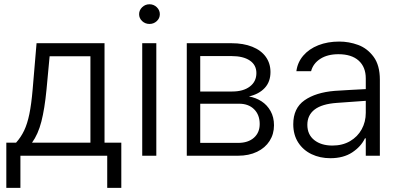

<svg xmlns="http://www.w3.org/2000/svg" viewBox="-20 -734 1883 905"><path d="M9.8 -61.5H55.7Q78.6 -86.9 93.8 -118.7Q108.9 -150.4 118.4 -196.5Q127.9 -242.7 133.8 -311.5L152.3 -530.3H472.7V-61.5H551.8V151.4H485.4V0H76.2V151.4H9.8ZM406.2 -61.5V-468.8H213.9L199.2 -311.5Q190.4 -220.7 175 -160.9Q159.7 -101.1 130.9 -61.5Z M650.4 -530.3H716.8V0H650.4ZM635.7 -667Q635.7 -686 650.1 -700Q664.6 -713.9 684.6 -713.9Q704.6 -713.9 719 -700Q733.4 -686 733.4 -667Q733.4 -647.9 719 -634.5Q704.6 -621.1 684.6 -621.1Q664.6 -621.1 650.1 -634.5Q635.7 -647.9 635.7 -667Z M860.4 -530.3H1071.3Q1127.4 -530.3 1168.9 -513.7Q1210.4 -497.1 1232.7 -466.3Q1254.9 -435.5 1254.9 -394.5Q1254.9 -348.6 1228 -319.6Q1201.2 -290.5 1153.3 -279.3Q1185.5 -273.9 1212.4 -256.6Q1239.3 -239.3 1255.4 -210.4Q1271.5 -181.6 1271.5 -143.6Q1271.5 -102.1 1250.7 -69.6Q1230 -37.1 1191.7 -18.6Q1153.3 0 1102.5 0H860.4ZM1204.1 -149.4Q1204.1 -192.9 1177.7 -219Q1151.4 -245.1 1107.4 -245.1H923.8V-60.5H1102.5Q1149.4 -60.5 1176.8 -84.7Q1204.1 -108.9 1204.1 -149.4ZM1188.5 -389.6Q1188.5 -427.7 1157.5 -448.7Q1126.5 -469.7 1071.3 -469.7H923.8V-302.7H1074.2Q1127 -302.7 1157.7 -326.2Q1188.5 -349.6 1188.5 -389.6Z M1557.6 -305.7Q1591.8 -308.1 1633.5 -310.3Q1675.3 -312.5 1704.1 -314V-364.3Q1704.1 -418 1670.7 -448.2Q1637.2 -478.5 1575.2 -478.5Q1523.9 -478.5 1490 -456.8Q1456.1 -435.1 1446.3 -398.4H1377Q1382.3 -439.9 1409.4 -471.7Q1436.5 -503.4 1480.5 -520.8Q1524.4 -538.1 1579.1 -538.1Q1625 -538.1 1668.2 -522.2Q1711.4 -506.3 1741 -466.3Q1770.5 -426.3 1770.5 -358.4V0H1704.1V-82H1700.2Q1681.6 -43 1640.1 -15.6Q1598.6 11.7 1537.1 11.7Q1488.3 11.7 1448.5 -7.3Q1408.7 -26.4 1385.5 -62.5Q1362.3 -98.6 1362.3 -148.4Q1362.3 -224.1 1415.3 -261.2Q1468.3 -298.3 1557.6 -305.7ZM1546.9 -47.9Q1594.2 -47.9 1629.9 -68.6Q1665.5 -89.4 1684.8 -124.5Q1704.1 -159.7 1704.1 -202.1V-258.8L1567.4 -249Q1497.6 -244.1 1463.1 -217.8Q1428.7 -191.4 1428.7 -145.5Q1428.7 -99.6 1461.4 -73.7Q1494.1 -47.9 1546.9 -47.9Z"/></svg>

Font: Pretendard GOV Light
Style: Regular
Weight: 300
Designer: Base glyphs from Inter by Rasmus Andersson; Hangeul glyphs from Noto Sans CJK(Source Han Sans) by Jang Soo-young and Kan
Foundry: Kil Hyung-jin
Version: Version 1.309